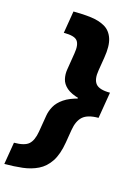

<svg xmlns="http://www.w3.org/2000/svg" viewBox="-162 -842 769 1056"><g transform="rotate(15 222.0 -314.0)"><path d="M415.5 -299.3Q330.1 -299.3 278.8 -312.7Q227.5 -326.2 202.6 -348.1Q177.7 -370.1 171.9 -397Q166 -423.8 170.4 -450.2L186 -546.9Q194.8 -598.1 177.7 -619.9Q160.6 -641.6 100.1 -641.1L121.1 -768.1Q175.8 -768.1 222.4 -762.2Q269 -756.3 302 -737.1Q335 -717.8 348.6 -677Q362.3 -636.2 350.6 -566.4L338.4 -491.7Q329.1 -438 349.4 -413.3Q369.6 -388.7 430.7 -388.7ZM-29.3 140.1 -8.3 13.7Q52.2 13.7 76.2 -7.8Q100.1 -29.3 108.9 -80.6L125 -177.2Q129.4 -203.6 144.3 -230.5Q159.2 -257.3 191.4 -279.3Q223.6 -301.3 279.3 -314.7Q335 -328.1 420.4 -328.1L405.8 -238.8Q344.2 -238.8 316.2 -214.1Q288.1 -189.5 279.3 -135.7L267.1 -61.5Q255.4 8.8 228.3 49.6Q201.2 90.3 161.6 109.6Q122.1 128.9 73.7 134.5Q25.4 140.1 -29.3 140.1ZM405.8 -238.8H254.9L279.8 -388.7H430.7Z"/></g></svg>

Font: Inter 24pt ExtraBold
Style: Italic
Weight: 800
Italic angle: -9.3988°
Designer: Rasmus Andersson
Foundry: rsms
Version: Version 4.001;git-66647c0bb